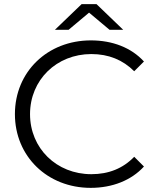

<svg xmlns="http://www.w3.org/2000/svg" viewBox="-20 -901 759 927"><path d="M52 -350C52 -146 209 6 418 6C522 6 614 -30 675 -97L628 -144C574 -88 505 -60 421 -60C253 -60 125 -185 125 -350C125 -515 253 -640 421 -640C504 -640 573 -612 628 -557L675 -604C614 -671 523 -706 419 -706C209 -706 52 -554 52 -350ZM311 -757 410 -840 509 -757H575L446 -881H374L245 -757Z"/></svg>

Font: Malon Grotesk
Style: Regular
Weight: 400
Designer: Julieta Ulanovsky
Foundry: Julieta Ulanovsky
Version: Version 7.200